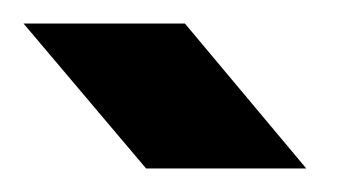

<svg xmlns="http://www.w3.org/2000/svg" viewBox="-20 -780 299 163"><path d="M0 -760 104 -637H240L137 -760Z"/></svg>

Font: Tekex
Style: Regular
Weight: 400
Designer: NC Empire
Foundry: NC Empire
Version: Version 1.001;hotconv 1.0.109;makeotfexe 2.5.65596